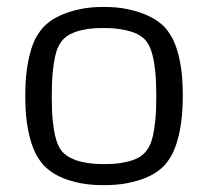

<svg xmlns="http://www.w3.org/2000/svg" viewBox="-20 -525 603 556"><path d="M280.3 -443.8Q251 -443.8 230.2 -440.4Q209.5 -437 195.3 -431.4Q181.2 -425.8 172.4 -419.2Q163.6 -412.6 158.7 -406.2Q153.8 -399.9 148.7 -389.6Q143.6 -379.4 139.4 -361.1Q135.3 -342.8 132.6 -314.7Q129.9 -286.6 129.9 -245.1Q129.9 -204.6 132.6 -177.2Q135.3 -149.9 139.6 -131.8Q144 -113.8 149.2 -103.3Q154.3 -92.8 159.2 -86.9Q164.1 -81.1 173.1 -74.5Q182.1 -67.9 196.8 -62.3Q211.4 -56.6 232.7 -53.2Q253.9 -49.8 283.2 -49.8Q312 -49.8 332.8 -53.5Q353.5 -57.1 367.7 -62.5Q381.8 -67.9 390.4 -74.7Q398.9 -81.5 403.8 -87.9Q408.7 -94.2 413.8 -104.5Q418.9 -114.7 423.1 -132.8Q427.2 -150.9 429.9 -178.2Q432.6 -205.6 432.6 -246.1Q432.6 -288.6 429.7 -316.9Q426.8 -345.2 422.1 -363.5Q417.5 -381.8 412.1 -392.1Q406.7 -402.3 401.9 -408.2Q396.5 -414.1 387.7 -420.4Q378.9 -426.8 364.5 -431.9Q350.1 -437 329.3 -440.4Q308.6 -443.8 280.3 -443.8ZM280.3 -504.9Q318.4 -504.9 347.9 -498.8Q377.4 -492.7 399.2 -483.6Q420.9 -474.6 435.3 -464.4Q449.7 -454.1 457.5 -445.8Q465.3 -437 474.4 -422.6Q483.4 -408.2 491.2 -385.3Q499 -362.3 504.2 -328.9Q509.3 -295.4 509.3 -248.5Q509.3 -201.7 504.2 -167.5Q499 -133.3 491.2 -109.6Q483.4 -85.9 474.4 -71Q465.3 -56.2 457.5 -47.4Q449.7 -38.6 435.5 -28.3Q421.4 -18.1 399.7 -9.3Q377.9 -0.5 348.4 5.4Q318.8 11.2 280.3 11.2Q242.2 11.2 212.9 5.4Q183.6 -0.5 162.1 -9.5Q140.6 -18.6 126.7 -28.8Q112.8 -39.1 105 -47.9Q97.2 -56.6 88.1 -71.5Q79.1 -86.4 71.3 -109.9Q63.5 -133.3 58.3 -167Q53.2 -200.7 53.2 -247.1Q53.2 -293.9 58.3 -327.4Q63.5 -360.8 71 -384.3Q78.6 -407.7 87.6 -422.1Q96.7 -436.5 104.5 -445.3Q112.3 -454.1 126.5 -464.4Q140.6 -474.6 162.4 -483.6Q184.1 -492.7 213.1 -498.8Q242.2 -504.9 280.3 -504.9Z"/></svg>

Font: Metrophobic
Style: Regular
Weight: 400
Designer: vernon adams
Foundry: vernon adams
Version: Version 1.000